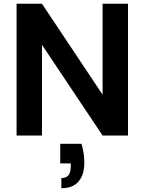

<svg xmlns="http://www.w3.org/2000/svg" viewBox="-20 -720 769 1020"><path d="M68 0V-700H203L525 -217V-700H660V0H525L203 -482V0ZM306 280V226Q332 226 344 210.5Q356 195 356 163V148H300V44H413Q421 71 424.5 96Q428 121 428 144Q428 208 397.5 244Q367 280 306 280Z"/></svg>

Font: DM Sans 16pt
Style: Bold
Weight: 700
Version: Version 4.004;gftools[0.9.30]